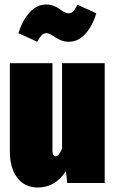

<svg xmlns="http://www.w3.org/2000/svg" viewBox="-20 -816 514 856"><path d="M286.1 -629.9Q263.7 -629.9 245.1 -639.4Q226.6 -648.9 212.6 -658.4Q198.7 -668 188 -668Q174.3 -668 166 -659.4Q157.7 -650.9 146 -629.9L62 -668Q79.6 -724.6 111.8 -760.3Q144 -795.9 186 -795.9Q203.6 -795.9 219.5 -789.8Q235.4 -783.7 244.6 -776.4Q253.9 -769 265.1 -762.9Q276.4 -756.8 285.2 -756.8Q298.3 -756.8 306.6 -765.6Q314.9 -774.4 325.2 -794.9L409.2 -756.8Q392.6 -700.2 360.6 -665Q328.6 -629.9 286.1 -629.9ZM446.8 -534.2V0H279.8L273.9 -53.2Q226.1 20 148.9 20Q89.8 20 56.9 -23.7Q23.9 -67.4 23.9 -140.1V-534.2H213.9V-145Q213.9 -119.1 228 -119.1Q242.7 -119.1 256.8 -153.8V-534.2Z"/></svg>

Font: Fira Sans Compressed Heavy
Style: Regular
Weight: 900
Width: 1
Designer: Carrois Corporate & Edenspiekermann AG
Foundry: Carrois Corporate GbR & Edenspiekermann AG
Version: Version 4.203;PS 004.203;hotconv 1.0.88;makeotf.lib2.5.64775